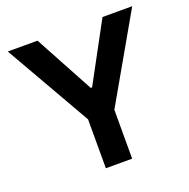

<svg xmlns="http://www.w3.org/2000/svg" viewBox="-129 -852 960 975"><g transform="rotate(-20 351.0 -364.0)"><path d="M14.6 -727.5H175.3L347.2 -409.7H354.5L526.4 -727.5H687L421.9 -264.2V0H279.8V-264.2Z"/></g></svg>

Font: Inter Cardless Tabular Bold
Style: Bold
Weight: 700
Designer: Rasmus Andersson
Foundry: rsms
Version: Version 4.000;git-4fc901f